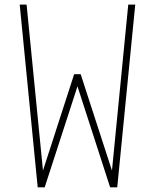

<svg xmlns="http://www.w3.org/2000/svg" viewBox="-20 -798 660 818"><path d="M323.7 -481.9 457 -71.3 526.4 -778.3H556.2L479.5 0H449.2L310.1 -430.2L170.4 0H140.6L64 -778.3H93.3L163.1 -71.3L295.9 -481.9Z"/></svg>

Font: Cherry
Style: Light
Weight: 300
Designer: Amin Abedi
Version: Version 1.00 ; ttfautohint (v1.6)